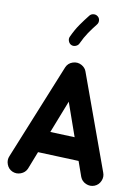

<svg xmlns="http://www.w3.org/2000/svg" viewBox="-116 -1127 905 1278"><g transform="rotate(10 336.0 -488.0)"><path d="M59.6 71.8Q32.2 59.6 21.2 30Q10.3 0.5 22.5 -26.9L285.2 -673.3Q297.9 -702.6 329.3 -712.9Q360.8 -723.1 389.2 -707.5Q414.1 -693.4 422.4 -669.9L655.8 -27.3Q667 1 654.5 29.5Q642.1 58.1 613.8 69.3Q585.4 80.1 556.9 67.9Q528.3 55.7 517.1 27.3L481 -74.7L205.1 -85.4L158.2 34.7Q146 62 116.7 73Q87.4 84 59.6 71.8ZM348.1 -451.7 262.2 -231.9 427.7 -225.6ZM438.5 -1045.4Q451.2 -1035.6 452.6 -1019.3Q454.1 -1002.9 444.3 -990.7Q417 -956.5 394.3 -923.1Q371.6 -889.6 351.6 -846.2Q345.2 -832 329.3 -825.9Q313.5 -819.8 299.3 -826.2Q285.6 -832.5 279.5 -848.4Q273.4 -864.3 279.8 -878.4Q302.7 -928.7 329.3 -966.8Q356 -1004.9 383.3 -1039.1Q393.1 -1051.8 409.7 -1053.5Q426.3 -1055.2 438.5 -1045.4Z"/></g></svg>

Font: Mikhak ExtraBold
Style: Regular
Weight: 800
Designer: Amin Abedi
Version: Version 3.3